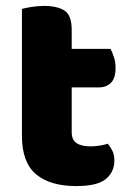

<svg xmlns="http://www.w3.org/2000/svg" viewBox="-20 -613 440 648"><path d="M222 -167Q222 -141 238.5 -130Q255 -119 285 -119Q300 -119 316 -121.5Q332 -124 344 -128Q353 -117 359.5 -103.5Q366 -90 366 -71Q366 -33 337.5 -9Q309 15 237 15Q149 15 101.5 -25Q54 -65 54 -155V-583Q65 -586 85.5 -589.5Q106 -593 129 -593Q173 -593 197.5 -577.5Q222 -562 222 -512V-448H353Q359 -437 364.5 -420.5Q370 -404 370 -384Q370 -349 354.5 -333.5Q339 -318 313 -318H222Z"/></svg>

Font: Baloo Paaji
Style: Regular
Weight: 400
Designer: Shuchita Grover and Ek Type
Foundry: Ek Type
Version: Version 1.443;PS 1.000;hotconv 16.6.51;makeotf.lib2.5.65220;